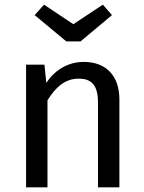

<svg xmlns="http://www.w3.org/2000/svg" viewBox="-20 -805 619 825"><path d="M184 0V-374C219 -430 259 -467 318 -467C369 -467 401 -444 401 -365V0H493V-378C493 -478 437 -539 340 -539C271 -539 215 -503 179 -449L171 -527H92V0ZM129 -740 265 -627H326L461 -740L422 -785L295 -701L169 -785Z"/></svg>

Font: FiraGO Unicode
Style: Regular
Weight: 400
Designer: bBox Type
Foundry: bBox Type GmbH
Version: Version 1.001;PS 001.001;hotconv 1.0.88;makeotf.lib2.5.64775